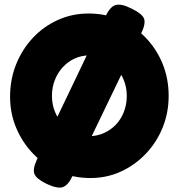

<svg xmlns="http://www.w3.org/2000/svg" viewBox="-20 -758 782 839"><path d="M375 20Q302 20 238.5 -7.5Q175 -35 127 -84Q79 -133 51.5 -197.5Q24 -262 24 -335Q24 -411 50.5 -477Q77 -543 124 -593Q171 -643 233.5 -671Q296 -699 367 -699Q440 -699 503.5 -671.5Q567 -644 615 -595Q663 -546 690 -480.5Q717 -415 717 -339Q717 -265 690.5 -200Q664 -135 616.5 -85.5Q569 -36 507.5 -8Q446 20 375 20ZM370 -163Q404 -163 434 -176.5Q464 -190 486.5 -213.5Q509 -237 521.5 -269.5Q534 -302 534 -339Q534 -376 521 -408Q508 -440 485.5 -464.5Q463 -489 433.5 -502.5Q404 -516 371 -516Q337 -516 307 -502.5Q277 -489 254.5 -464.5Q232 -440 219.5 -408Q207 -376 207 -339Q207 -302 220 -270Q233 -238 255.5 -214Q278 -190 307.5 -176.5Q337 -163 370 -163ZM185 46Q139 24 130.5 2.5Q122 -19 141 -60L441 -687Q461 -729 485.5 -736Q510 -743 554 -721Q603 -697 610 -675Q617 -653 596 -610L297 11Q277 53 253.5 60Q230 67 185 46Z"/></svg>

Font: Fredoka
Style: Bold
Weight: 700
Designer: Ben Nathan
Foundry: Milena B. Brandão, Ben Nathan
Version: Version 2.001